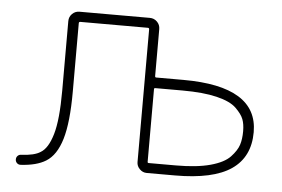

<svg xmlns="http://www.w3.org/2000/svg" viewBox="-43 -606 958 653"><g transform="rotate(5 435.5 -279.0)"><path d="M482.4 -310.5Q478.5 -310.5 478.5 -306.6V-58.6Q478.5 -54.7 482.4 -54.7H575.2Q646.5 -54.7 692.9 -67.4Q739.3 -80.1 759.8 -102.1Q780.3 -124 786.6 -143.6Q793 -163.1 793 -190.4Q793 -214.8 786.6 -231.4Q780.3 -248 759.8 -268.1Q739.3 -288.1 692.9 -299.3Q646.5 -310.5 575.2 -310.5ZM209 -512.7Q204.1 -512.7 204.1 -507.8V-274.4Q204.1 -168.9 187 -111.8Q169.9 -54.7 134.8 -33.2Q103.5 -13.7 48.8 -10.7Q47.9 -10.7 47.9 -10.7Q41 -10.7 36.1 -15.6Q31.2 -20.5 31.2 -27.8Q31.2 -35.2 36.1 -40Q41 -44.9 47.9 -44.9Q92.8 -46.9 113.3 -60.5Q138.7 -75.2 153.3 -125Q168 -174.8 168 -274.4V-511.7Q168 -526.4 178.2 -536.6Q188.5 -546.9 203.1 -546.9H443.4Q458 -546.9 468.3 -536.6Q478.5 -526.4 478.5 -511.7V-351.6Q478.5 -346.7 482.4 -346.7H575.2Q829.1 -346.7 829.1 -190.4Q829.1 -105.5 767.1 -63Q705.1 -20.5 575.2 -20.5H478.5Q464.8 -20.5 454.6 -30.8Q444.3 -41 444.3 -54.7V-507.8Q444.3 -512.7 439.5 -512.7Z"/></g></svg>

Font: Gen Jyuu Gothic ExtraLight
Style: Regular
Weight: 100
Designer: [Source Han Sans]
Ryoko NISHIZUKA  (kana & ideographs); Paul D. Hunt (Latin, Greek & Cyrillic); Wenlong ZHANG  (bopomofo
Version: Version 1.002.20150607